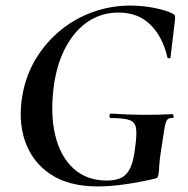

<svg xmlns="http://www.w3.org/2000/svg" viewBox="-20 -656 673 688"><path d="M330 12Q226 12 160.5 -32Q95 -76 69.5 -151Q44 -226 61 -319Q74 -389 109.5 -447Q145 -505 197 -547.5Q249 -590 313 -613Q377 -636 447 -636Q491 -636 533.5 -627.5Q576 -619 599 -607Q606 -603 607 -599Q608 -595 607 -584L591 -450Q590 -447 585.5 -447Q581 -447 580 -450Q563 -524 519 -567.5Q475 -611 405 -611Q345 -611 297.5 -580Q250 -549 218 -491.5Q186 -434 174 -356Q159 -251 177.5 -173Q196 -95 243.5 -52Q291 -9 363 -9Q395 -9 415.5 -19.5Q436 -30 447.5 -55.5Q459 -81 464 -126Q471 -174 467.5 -196.5Q464 -219 443.5 -226Q423 -233 377 -233Q372 -233 372.5 -241Q373 -249 377 -249Q438 -245 489.5 -244.5Q541 -244 598 -247Q601 -247 602 -240Q603 -233 598 -233Q585 -234 579 -226.5Q573 -219 569 -194Q565 -169 557 -116Q552 -83 551 -67Q550 -51 549.5 -43.5Q549 -36 547 -28Q546 -22 544 -20Q542 -18 536 -16Q485 -4 431 4Q377 12 330 12Z"/></svg>

Font: Cormorant Garamond Light
Style: Bold Italic
Weight: 700
Italic angle: -10°
Version: Version 4.001